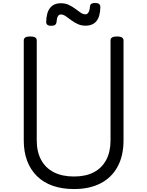

<svg xmlns="http://www.w3.org/2000/svg" viewBox="-20 -1262 998 1301"><path d="M481 19Q401 19 338 -3Q275 -25 231 -68Q187 -111 164 -172Q141 -233 141 -311V-988Q141 -1002 152 -1008.5Q163 -1015 185 -1015Q207 -1015 218 -1008.5Q229 -1002 229 -988V-311Q229 -234 258.5 -179Q288 -124 344.5 -95Q401 -66 481 -66Q561 -66 616 -95Q671 -124 700 -179Q729 -234 729 -311V-988Q729 -1002 740 -1008.5Q751 -1015 773 -1015Q817 -1015 817 -988V-311Q817 -207 777 -133Q737 -59 662 -20Q587 19 481 19ZM327 -1087Q293 -1087 293 -1113Q294 -1176 319 -1208Q344 -1240 393 -1240Q423 -1240 447 -1228.5Q471 -1217 490 -1202.5Q509 -1188 526 -1176.5Q543 -1165 559 -1165Q573 -1165 581 -1181Q589 -1197 590 -1220Q592 -1242 624 -1242Q643 -1242 651.5 -1235Q660 -1228 660 -1214Q659 -1151 634 -1119.5Q609 -1088 559 -1088Q530 -1088 505.5 -1099.5Q481 -1111 461.5 -1126Q442 -1141 425 -1152.5Q408 -1164 393 -1164Q379 -1164 372 -1151.5Q365 -1139 363 -1113Q362 -1100 353 -1093.5Q344 -1087 327 -1087Z"/></svg>

Font: Playwrite ES Deco
Style: Regular
Weight: 400
Designer: Veronika Burian, José Scaglione
Foundry: TypeTogether
Version: Version 1.002